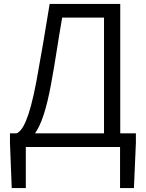

<svg xmlns="http://www.w3.org/2000/svg" viewBox="-20 -752 746 982"><path d="M112 0H594V210H665L675 -21V-70H595V-732H234C208 -573 193 -482 166 -335C129 -139 95 -83 65 -70H31V-21L40 210H112ZM159 -70C190 -113 217 -191 241 -321C265 -450 275 -532 298 -662H512V-70Z"/></svg>

Font: Noto Sans JP DemiLight
Style: Regular
Weight: 350
Designer: Ryoko NISHIZUKA 西塚涼子 (kana, bopomofo & ideographs); Paul D. Hunt (Latin, Greek & Cyrillic); Sandoll Communications 산돌커뮤니
Foundry: Adobe
Version: Version 2.004;hotconv 1.0.118;makeotfexe 2.5.65603